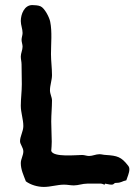

<svg xmlns="http://www.w3.org/2000/svg" viewBox="-20 -722 530 757"><path d="M490 -54C490 -60 489 -64 485 -69C458 -104 442 -108 398 -111C389 -111 381 -114 372 -114C358 -114 345 -107 331 -107C322 -107 313 -111 304 -111C281 -111 190 -101 182 -127C183 -139 184 -151 184 -164C184 -190 182 -216 182 -243C182 -271 185 -298 185 -326C185 -339 177 -351 177 -366C177 -386 185 -406 185 -426C185 -454 181 -482 181 -509C181 -550 186 -596 178 -636C175 -653 156 -690 140 -697C132 -701 116 -702 107 -702C76 -702 62 -666 62 -639C62 -623 69 -608 69 -592C69 -583 65 -574 65 -565C65 -556 69 -547 69 -538C69 -525 62 -512 62 -499C62 -488 65 -479 65 -468L66 -390C66 -361 62 -333 62 -305C62 -278 72 -252 72 -225C72 -204 59 -185 59 -165C59 -153 72 -140 72 -125C72 -109 62 -95 62 -79C62 -53 73 -31 82 -7C101 7 128 15 153 15C180 15 206 6 233 6C246 6 258 9 271 9C289 9 305 2 324 2H378C384 2 389 6 393 6C393 6 394 3 394 2C403 3 411 6 419 6C432 6 427 -1 438 -1C459 -1 461 -8 478 -11C482 -24 490 -40 490 -54Z"/></svg>

Font: Margarine
Style: Regular
Weight: 400
Designer: Astigmatic (AOETI)
Foundry: Astigmatic (AOETI)
Version: Version 1.000